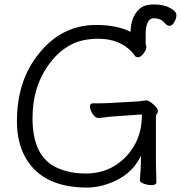

<svg xmlns="http://www.w3.org/2000/svg" viewBox="-20 -825 812 862"><path d="M566 -682Q568 -750 605 -784Q627 -805 671 -805Q715 -805 743.5 -789.5Q772 -774 772 -757.5Q772 -741 762 -725Q752 -709 741 -709Q730 -709 719 -722Q703 -743 669 -743Q652 -743 643 -724Q634 -705 634 -674V-627Q637 -622 637 -613Q637 -601 624 -584.5Q611 -568 600.5 -568Q590 -568 586 -574Q572 -596 544 -616Q494 -651 421 -651Q348 -651 297 -623.5Q246 -596 208 -547Q126 -443 126 -295Q126 -118 240 -70Q295 -46 365.5 -46Q436 -46 492 -79Q548 -112 582.5 -171Q617 -230 617 -308Q617 -311 613 -311L499 -303Q478 -302 424 -295H422Q408 -295 396 -313.5Q384 -332 384 -346.5Q384 -361 396 -361H410Q454 -361 480 -363L604 -370Q612 -371 621 -372.5Q630 -374 638 -374Q646 -374 658 -365Q689 -342 689 -326Q689 -319 684.5 -314Q680 -309 680 -298V-97Q680 -89 680.5 -71Q681 -53 681.5 -35Q682 -17 682 -7Q682 6 662 6Q642 6 625 -0.5Q608 -7 608 -16V-17Q613 -70 613 -126Q570 -35 463 1Q416 17 371 17Q174 17 97 -113Q56 -182 56 -280Q56 -465 156 -586Q258 -713 412 -713Q505 -713 566 -682Z"/></svg>

Font: Fusion Kai T
Style: Regular
Weight: 400
Designer: Fontworks Inc.
Version: Version 24.134;May 13, 2024